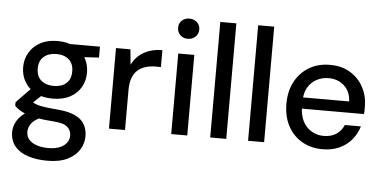

<svg xmlns="http://www.w3.org/2000/svg" viewBox="-59 -842 2369 1192"><g transform="rotate(5 1125.5 -246.0)"><path d="M273 232Q204 232 151 214.5Q98 197 69 161Q40 125 40 73Q40 46 52 18.5Q64 -9 91 -34Q118 -59 164 -78L219 -34Q169 -14 151.5 12Q134 38 134 63Q134 93 152 113Q170 133 201.5 143Q233 153 272 153Q312 153 340.5 142Q369 131 385 111Q401 91 401 64Q401 32 377 10.5Q353 -11 286 -15Q229 -19 189.5 -26Q150 -33 122.5 -43Q95 -53 76.5 -65Q58 -77 45 -90V-113L145 -216L225 -188L117 -87L138 -132Q149 -124 159 -118Q169 -112 186 -107Q203 -102 232 -98Q261 -94 308 -90Q375 -85 416.5 -66Q458 -47 477 -15Q496 17 496 61Q496 104 472.5 143Q449 182 399.5 207Q350 232 273 232ZM272 -155Q209 -155 164.5 -179Q120 -203 96.5 -243.5Q73 -284 73 -334Q73 -384 96.5 -424.5Q120 -465 164.5 -489.5Q209 -514 272 -514Q336 -514 380.5 -489.5Q425 -465 448 -424.5Q471 -384 471 -334Q471 -284 448 -243.5Q425 -203 380.5 -179Q336 -155 272 -155ZM272 -234Q321 -234 350 -259.5Q379 -285 379 -334Q379 -382 350 -407.5Q321 -433 272 -433Q224 -433 194 -407.5Q164 -382 164 -334Q164 -285 193.5 -259.5Q223 -234 272 -234ZM354 -423 330 -502H537V-434Z M637 0V-502H727L736 -407Q753 -441 779.5 -464.5Q806 -488 842.5 -501Q879 -514 925 -514V-409H892Q860 -409 832 -401Q804 -393 782.5 -375Q761 -357 749 -326Q737 -295 737 -249V0Z M1025 0V-502H1125V0ZM1075 -598Q1047 -598 1028.5 -616Q1010 -634 1010 -662Q1010 -689 1028.5 -706.5Q1047 -724 1075 -724Q1104 -724 1123 -706.5Q1142 -689 1142 -662Q1142 -634 1123 -616Q1104 -598 1075 -598Z M1268 0V-720H1368V0Z M1504 0V-720H1604V0Z M1969 12Q1896 12 1840 -20.5Q1784 -53 1752.5 -112Q1721 -171 1721 -250Q1721 -329 1752.5 -388Q1784 -447 1840 -480.5Q1896 -514 1970 -514Q2044 -514 2097 -481.5Q2150 -449 2179 -394.5Q2208 -340 2208 -274Q2208 -264 2208 -252.5Q2208 -241 2206 -228H1794V-298H2108Q2105 -360 2066 -395.5Q2027 -431 1969 -431Q1929 -431 1894.5 -413Q1860 -395 1839.5 -359.5Q1819 -324 1819 -270V-242Q1819 -186 1839.5 -148Q1860 -110 1894 -90.5Q1928 -71 1968 -71Q2016 -71 2047.5 -92.5Q2079 -114 2094 -150H2194Q2180 -103 2149.5 -66.5Q2119 -30 2073.5 -9Q2028 12 1969 12Z"/></g></svg>

Font: DM Sans 16pt Medium
Style: Regular
Weight: 500
Version: Version 4.004;gftools[0.9.30]